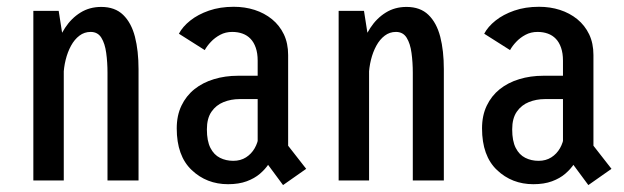

<svg xmlns="http://www.w3.org/2000/svg" viewBox="-20 -532 1840 566"><path d="M78.3 0Q78.3 -109 78.3 -184Q78.3 -259 78.3 -308Q78.3 -357 78.3 -387.2Q78.3 -417.5 78.3 -436Q78.3 -454.5 78.3 -468.8Q78.3 -483 78.3 -500H153L168 -404.1V0ZM296.9 0V-317.1Q296.9 -348.3 293.1 -375.9Q289.4 -403.6 278.8 -420.7Q268.2 -437.9 247.2 -437.9Q228.7 -437.9 214.2 -426.9Q199.6 -415.9 189.4 -397.2Q179.2 -378.6 173.5 -355.4Q167.8 -332.2 167.2 -308L133.4 -312.3Q133.6 -350.3 143.4 -385.9Q153.1 -421.6 171.8 -449.9Q190.4 -478.3 217.2 -494.9Q244 -511.6 278.4 -511.6Q318.9 -511.6 343 -488.2Q367.1 -464.9 377.8 -423.7Q388.4 -382.4 388.4 -328V0Z M814.4 13.6 748.4 -75.6 800 -140.1 882.6 -34.3ZM742.6 -131.6 788.1 -78.7Q782.9 -64.9 772.6 -49.3Q762.4 -33.7 746.4 -19.9Q730.4 -6.1 707.2 2.4Q684 11 652.3 11Q589 11 545 -30.8Q501 -72.5 501 -153.6Q501 -191.6 514.9 -220.5Q528.7 -249.4 553.1 -269Q577.6 -288.6 610.6 -298.6Q643.6 -308.7 681.6 -308.7H750.8V-239.9H686.4Q660.9 -239.9 638.9 -231Q616.9 -222.2 603.4 -202.6Q589.9 -183 589.9 -150.6Q589.9 -116.4 600.3 -96Q610.7 -75.6 628.4 -66.8Q646 -57.9 667.7 -57.9Q689.2 -57.9 705.2 -68.1Q721.2 -78.3 730.8 -95.1Q740.4 -111.9 742.6 -131.6ZM669.1 -512Q701.9 -512 730.6 -502.8Q759.4 -493.5 781.8 -475.4Q804.1 -457.2 816.8 -430.8Q829.4 -404.3 829.4 -369.9V-77.4L739.6 -94.1V-353.3Q739.6 -375.1 734 -391.2Q728.5 -407.3 718.6 -417.6Q708.8 -427.9 695 -432.9Q681.3 -437.9 664.6 -437.9Q644.9 -437.9 629.1 -429.4Q613.2 -420.9 601.7 -408.6Q590.1 -396.4 583.6 -384.3L507.4 -432.6Q518.2 -453.3 540.9 -471.4Q563.5 -489.4 596 -500.7Q628.6 -512 669.1 -512Z M978.3 0Q978.3 -109 978.3 -184Q978.3 -259 978.3 -308Q978.3 -357 978.3 -387.2Q978.3 -417.5 978.3 -436Q978.3 -454.5 978.3 -468.8Q978.3 -483 978.3 -500H1053L1068 -404.1V0ZM1196.9 0V-317.1Q1196.9 -348.3 1193.1 -375.9Q1189.4 -403.6 1178.8 -420.7Q1168.2 -437.9 1147.2 -437.9Q1128.7 -437.9 1114.2 -426.9Q1099.6 -415.9 1089.4 -397.2Q1079.2 -378.6 1073.5 -355.4Q1067.8 -332.2 1067.2 -308L1033.4 -312.3Q1033.6 -350.3 1043.4 -385.9Q1053.1 -421.6 1071.8 -449.9Q1090.4 -478.3 1117.2 -494.9Q1144 -511.6 1178.4 -511.6Q1218.9 -511.6 1243 -488.2Q1267.1 -464.9 1277.8 -423.7Q1288.4 -382.4 1288.4 -328V0Z M1714.4 13.6 1648.4 -75.6 1700 -140.1 1782.6 -34.3ZM1642.6 -131.6 1688.1 -78.7Q1682.9 -64.9 1672.6 -49.3Q1662.4 -33.7 1646.4 -19.9Q1630.4 -6.1 1607.2 2.4Q1584 11 1552.3 11Q1489 11 1445 -30.8Q1401 -72.5 1401 -153.6Q1401 -191.6 1414.9 -220.5Q1428.7 -249.4 1453.1 -269Q1477.6 -288.6 1510.6 -298.6Q1543.6 -308.7 1581.6 -308.7H1650.8V-239.9H1586.4Q1560.9 -239.9 1538.9 -231Q1516.9 -222.2 1503.4 -202.6Q1489.9 -183 1489.9 -150.6Q1489.9 -116.4 1500.3 -96Q1510.7 -75.6 1528.4 -66.8Q1546 -57.9 1567.7 -57.9Q1589.2 -57.9 1605.2 -68.1Q1621.2 -78.3 1630.8 -95.1Q1640.4 -111.9 1642.6 -131.6ZM1569.1 -512Q1601.9 -512 1630.6 -502.8Q1659.4 -493.5 1681.8 -475.4Q1704.1 -457.2 1716.8 -430.8Q1729.4 -404.3 1729.4 -369.9V-77.4L1639.6 -94.1V-353.3Q1639.6 -375.1 1634 -391.2Q1628.5 -407.3 1618.6 -417.6Q1608.8 -427.9 1595 -432.9Q1581.3 -437.9 1564.6 -437.9Q1544.9 -437.9 1529.1 -429.4Q1513.2 -420.9 1501.7 -408.6Q1490.1 -396.4 1483.6 -384.3L1407.4 -432.6Q1418.2 -453.3 1440.9 -471.4Q1463.5 -489.4 1496 -500.7Q1528.6 -512 1569.1 -512Z"/></svg>

Font: League Mono Thin Condensed
Style: Regular
Weight: 100
Width: 1
Designer: Tyler Finck
Foundry: The League of Moveable Type / Tyler Finck
Version: Version 2.300;RELEASE